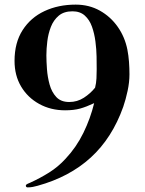

<svg xmlns="http://www.w3.org/2000/svg" viewBox="-20 -746 630 832"><path d="M399 -446Q399 -469 398.5 -500.5Q398 -532 393.5 -566.5Q389 -601 378.5 -630.5Q368 -660 347.5 -678.5Q327 -697 294 -697Q257 -697 234.5 -678Q212 -659 200.5 -629.5Q189 -600 185 -567Q181 -534 181 -506Q181 -481 183.5 -446.5Q186 -412 195 -379.5Q204 -347 224 -325.5Q244 -304 280 -304Q315 -304 343.5 -322.5Q372 -341 392 -366Q397 -386 398 -406Q399 -426 399 -446ZM541 -424Q541 -390 533 -352.5Q525 -315 514 -283Q466 -148 373.5 -63.5Q281 21 143 59Q133 62 122 64Q111 66 100 66Q92 66 92 58Q92 54 99.5 50.5Q107 47 110 46Q154 26 193 1.5Q232 -23 264 -58Q311 -108 341.5 -170.5Q372 -233 388 -299Q354 -283 327 -275.5Q300 -268 262 -268Q200 -268 150 -295.5Q100 -323 71.5 -371Q43 -419 43 -482Q43 -561 78 -615.5Q113 -670 173 -698Q233 -726 308 -726Q366 -726 412.5 -700Q459 -674 490 -630Q521 -586 532 -531Q537 -505 539 -478Q541 -451 541 -424Z"/></svg>

Font: Kaisei Decol
Style: Bold
Weight: 700
Designer: Font-Kai, 金井和夫
Foundry: KAZUO KANAI
Version: Version 5.003